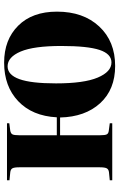

<svg xmlns="http://www.w3.org/2000/svg" viewBox="159 -732 586 945"><g transform="rotate(-90 452.5 -259.0)"><path d="M601.1 14.2Q484.9 14.2 417.5 -59.6Q350.1 -133.3 347.2 -256.8H259.8V-60.1Q259.8 -35.2 264.2 -26.9Q268.6 -18.6 282.2 -17.1L318.8 -12.2V0H38.1V-12.2L77.1 -16.1Q91.8 -17.6 96.9 -26.9Q102.1 -36.1 102.1 -62V-457Q102.1 -482.9 96.9 -491.7Q91.8 -500.5 77.1 -502L38.1 -505.9V-518.1H318.8V-506.8L282.2 -502Q268.6 -499.5 264.2 -491.2Q259.8 -482.9 259.8 -458V-272.9H348.1Q354.5 -393.6 427.5 -462.9Q500.5 -532.2 617.2 -532.2Q730 -532.2 799.1 -462.9Q868.2 -393.6 868.2 -272Q868.2 -142.6 795.2 -64.2Q722.2 14.2 601.1 14.2ZM618.2 -3.9Q660.2 -3.9 679.7 -62.3Q699.2 -120.6 699.2 -251Q699.2 -386.2 671.9 -450.7Q644.5 -515.1 599.1 -515.1Q557.1 -515.1 536.1 -457.3Q515.1 -399.4 515.1 -276.9Q515.1 -139.2 543.7 -71.5Q572.3 -3.9 618.2 -3.9Z"/></g></svg>

Font: Display Regular
Style: Bold
Weight: 700
Designer: Latin by Veronika Burian and Jose Scaglione. Greek by Irene Vlachou. Cyrillic by Vera Evstafieva.
Foundry: TypeTogether
Version: Version 3.002